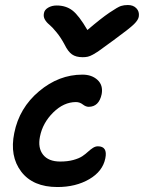

<svg xmlns="http://www.w3.org/2000/svg" viewBox="-20 -732 577 769"><path d="M492.2 -711.9Q513.7 -711.9 526.1 -699Q538.6 -686 536.1 -667Q534.7 -652.8 516.8 -635.3Q499 -617.7 436 -571.8Q420.9 -561 400.4 -545.9Q379.9 -530.8 372.1 -525.4Q364.3 -520 352.3 -513.4Q340.3 -506.8 331.5 -504.9Q322.8 -502.9 311 -502.9Q284.2 -502.9 268.3 -514.2Q252.4 -525.4 238.8 -553.2Q224.1 -581.1 206.5 -602.5Q189 -624 177.5 -633.3Q166 -642.6 159.7 -653.8Q153.3 -665 155.8 -678.2Q157.7 -692.4 172.6 -701.2Q187.5 -710 207 -710Q244.1 -710 270 -690.2Q295.9 -670.4 330.1 -611.8Q384.3 -658.2 418.2 -681.2Q452.1 -704.1 464.4 -708Q476.6 -711.9 492.2 -711.9ZM210 17.1Q111.8 17.1 64.9 -44.7Q18.1 -106.4 37.1 -199.2Q57.1 -299.8 136.5 -366.5Q215.8 -433.1 310.1 -433.1Q347.7 -433.1 370.6 -411.9Q393.6 -390.6 387.2 -355Q376.5 -304.2 335 -304.2Q323.7 -304.2 311.5 -313.7Q299.3 -323.2 284.2 -323.2Q235.4 -323.2 193.1 -281.5Q150.9 -239.7 140.1 -185.1Q130.9 -139.6 152.6 -112.3Q174.3 -85 221.2 -85Q251 -85 273.9 -91.3Q296.9 -97.7 309.8 -106.4Q322.8 -115.2 332.5 -124.3Q342.3 -133.3 352.1 -139.6Q361.8 -146 372.1 -146Q411.6 -146 401.9 -98.1Q391.6 -45.9 337.6 -14.4Q283.7 17.1 210 17.1Z"/></svg>

Font: Shantell Sans Irregular Bouncy
Style: Italic
Weight: 500
Italic angle: -11.31°
Designer: Stephen Nixon, Anya Danilova, Shantell Martin
Foundry: Arrow Type
Version: Version 1.006;[9816181b4]